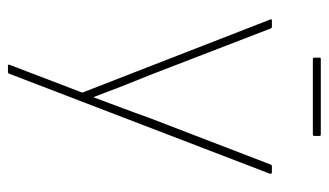

<svg xmlns="http://www.w3.org/2000/svg" viewBox="-192 -450 827 483"><g transform="rotate(90 221.5 -208.5)"><path d="M145 185Q144 185 143 184Q142 183 143 181L213 -2L29 -475Q27 -479 32 -479H47Q51 -479 52 -475L170 -169Q184 -135 197.5 -100.5Q211 -66 224 -31H225Q238 -66 251 -100.5Q264 -135 276 -169L394 -476Q395 -479 398 -479H413Q418 -479 417 -474L165 183Q164 185 160 185ZM128 -582Q125 -582 125 -586V-599Q125 -602 128 -602H318Q322 -602 322 -599V-586Q322 -582 318 -582Z"/></g></svg>

Font: Sofia Sans Semi Condensed Thin
Style: Regular
Weight: 250
Version: Version 4.100